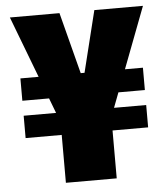

<svg xmlns="http://www.w3.org/2000/svg" viewBox="-51 -734 679 779"><g transform="rotate(-5 289.0 -344.0)"><path d="M186 0V-195H39V-286H171L18 -688H220L288 -425H297L362 -688H560L407 -286H538V-195H393V0ZM39 -347V-438H538V-347Z"/></g></svg>

Font: Saira SemiCondensed Black
Style: Regular
Weight: 900
Width: 4
Designer: Hector Gatti with collaboration of the Omnibus-Type team
Foundry: Omnibus-Type
Version: Version 1.101